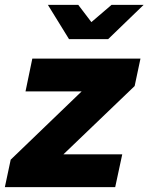

<svg xmlns="http://www.w3.org/2000/svg" viewBox="-51 -770 611 790"><path d="M-31 0 -7 -113 285 -394H54L82 -529H527L503 -416L210 -135H452L423 0ZM271 -750 325 -679 408 -750H540L394 -609H233L146 -750Z"/></svg>

Font: Red Hat Display Black
Style: Italic
Weight: 900
Italic angle: -12°
Designer: Pentagram / MCKL
Foundry: Pentagram / MCKL
Version: Version 1.003; Red Hat Display Black Italic